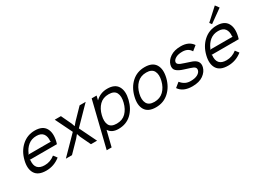

<svg xmlns="http://www.w3.org/2000/svg" viewBox="-41 -1899 4142 3075"><g transform="rotate(-30 2030.0 -361.5)"><path d="M157 -357H579L571 -367Q580 -452 543 -502Q506 -552 419 -552Q330 -552 267.5 -501.5Q205 -451 171 -367ZM651 -310Q648 -301 640 -273H136L144 -263Q125 -78 306 -78Q409 -78 494 -146L543 -82Q428 10 284 10Q135 10 80.5 -78Q26 -166 62 -310Q98 -458 199.5 -549Q301 -640 440 -640Q583 -640 635.5 -549.5Q688 -459 651 -310Z M1071 -316 1225 0H1112L1020 -193L1000 -252H998L949 -193L761 0H648L959 -317L806 -630H920L1011 -437L1030 -382H1032L1079 -437L1266 -630H1378Z M1898 -315Q1925 -422 1892 -487Q1859 -552 1755 -552Q1651 -552 1586 -487Q1521 -422 1495 -315Q1468 -207 1500.5 -142.5Q1533 -78 1637 -78Q1742 -78 1806.5 -142.5Q1871 -207 1898 -315ZM1989 -315Q1952 -166 1857 -78Q1762 10 1619 10Q1497 10 1445 -73H1443L1373 210H1282L1489 -630H1580L1561 -553H1563Q1652 -640 1780 -640Q1921 -640 1973 -550.5Q2025 -461 1989 -315Z M2596 -315Q2622 -421 2587.5 -486.5Q2553 -552 2451 -552Q2347 -552 2281 -487Q2215 -422 2189 -315Q2163 -209 2197.5 -143.5Q2232 -78 2334 -78Q2437 -78 2503.5 -143Q2570 -208 2596 -315ZM2687 -315Q2651 -170 2552.5 -80Q2454 10 2312 10Q2169 10 2115 -79Q2061 -168 2098 -315Q2134 -461 2232 -550.5Q2330 -640 2472 -640Q2615 -640 2669 -551.5Q2723 -463 2687 -315Z M3281 -173Q3262 -96 3187 -42.5Q3112 11 2986 11Q2814 11 2742 -97L2826 -165Q2865 -118 2907 -97.5Q2949 -77 3004 -77Q3083 -77 3130.5 -103Q3178 -129 3188 -169Q3196 -201 3177.5 -222Q3159 -243 3101 -260Q3049 -276 2998 -293Q2912 -319 2872.5 -357.5Q2833 -396 2850 -464Q2869 -538 2944.5 -589Q3020 -640 3139 -640Q3290 -640 3357 -538L3273 -470Q3226 -552 3118 -552Q3043 -552 2997 -526.5Q2951 -501 2943 -467Q2936 -438 2962 -417.5Q2988 -397 3058 -376L3151 -345Q3235 -320 3265.5 -277.5Q3296 -235 3281 -173Z M3519 -357H3941L3933 -367Q3942 -452 3905 -502Q3868 -552 3781 -552Q3692 -552 3629.5 -501.5Q3567 -451 3533 -367ZM4013 -310Q4010 -301 4002 -273H3498L3506 -263Q3487 -78 3668 -78Q3771 -78 3856 -146L3905 -82Q3790 10 3646 10Q3497 10 3442.5 -78Q3388 -166 3424 -310Q3460 -458 3561.5 -549Q3663 -640 3802 -640Q3945 -640 3997.5 -549.5Q4050 -459 4013 -310ZM3941 -933 3991 -865 3753 -695 3724 -735Z"/></g></svg>

Font: Sinkin Sans 400 Italic
Style: Italic
Weight: 400
Italic angle: -112°
Designer: Keith Bates
Foundry: K-Type
Version: Sinkin Sans (version 1.0)  by Keith Bates   •   © 2014   www